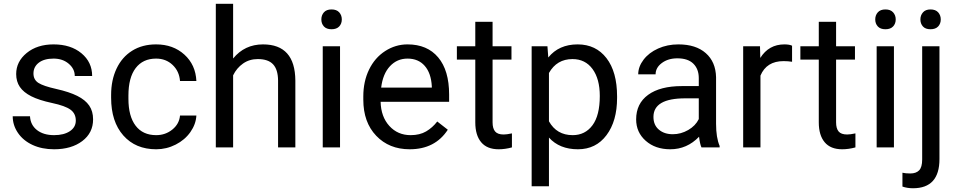

<svg xmlns="http://www.w3.org/2000/svg" viewBox="-20 -770 5005 1003"><path d="M376 -140.1Q376 -176.8 348.4 -197Q320.8 -217.3 252.2 -231.9Q183.6 -246.6 143.3 -267.1Q103 -287.6 83.7 -315.9Q64.5 -344.2 64.5 -383.3Q64.5 -448.2 119.4 -493.2Q174.3 -538.1 259.8 -538.1Q349.6 -538.1 405.5 -491.7Q461.4 -445.3 461.4 -373H370.6Q370.6 -410.2 339.1 -437Q307.6 -463.9 259.8 -463.9Q210.4 -463.9 182.6 -442.4Q154.8 -420.9 154.8 -386.2Q154.8 -353.5 180.7 -336.9Q206.5 -320.3 274.2 -305.2Q341.8 -290 383.8 -269Q425.8 -248 446 -218.5Q466.3 -189 466.3 -146.5Q466.3 -75.7 409.7 -33Q353 9.8 262.7 9.8Q199.2 9.8 150.4 -12.7Q101.6 -35.2 74 -75.4Q46.4 -115.7 46.4 -162.6H136.7Q139.2 -117.2 173.1 -90.6Q207 -64 262.7 -64Q314 -64 345 -84.7Q376 -105.5 376 -140.1Z M795.9 -64Q844.2 -64 880.4 -93.3Q916.5 -122.6 920.4 -166.5H1005.9Q1003.4 -121.1 974.6 -80.1Q945.8 -39.1 897.7 -14.6Q849.6 9.8 795.9 9.8Q688 9.8 624.3 -62.3Q560.5 -134.3 560.5 -259.3V-274.4Q560.5 -351.6 588.9 -411.6Q617.2 -471.7 670.2 -504.9Q723.1 -538.1 795.4 -538.1Q884.3 -538.1 943.1 -484.9Q1002 -431.6 1005.9 -346.7H920.4Q916.5 -397.9 881.6 -430.9Q846.7 -463.9 795.4 -463.9Q726.6 -463.9 688.7 -414.3Q650.9 -364.7 650.9 -271V-253.9Q650.9 -162.6 688.5 -113.3Q726.1 -64 795.9 -64Z M1197.8 -464.4Q1257.8 -538.1 1354 -538.1Q1521.5 -538.1 1522.9 -349.1V0H1432.6V-349.6Q1432.1 -406.7 1406.5 -434.1Q1380.9 -461.4 1326.7 -461.4Q1282.7 -461.4 1249.5 -438Q1216.3 -414.6 1197.8 -376.5V0H1107.4V-750H1197.8Z M1756.3 0H1666V-528.3H1756.3ZM1658.7 -668.5Q1658.7 -690.4 1672.1 -705.6Q1685.5 -720.7 1711.9 -720.7Q1738.3 -720.7 1752 -705.6Q1765.6 -690.4 1765.6 -668.5Q1765.6 -646.5 1752 -631.8Q1738.3 -617.2 1711.9 -617.2Q1685.5 -617.2 1672.1 -631.8Q1658.7 -646.5 1658.7 -668.5Z M2120.1 9.8Q2012.7 9.8 1945.3 -60.8Q1877.9 -131.3 1877.9 -249.5V-266.1Q1877.9 -344.7 1908 -406.5Q1938 -468.3 1991.9 -503.2Q2045.9 -538.1 2108.9 -538.1Q2211.9 -538.1 2269 -470.2Q2326.2 -402.3 2326.2 -275.9V-238.3H1968.3Q1970.2 -160.2 2013.9 -112.1Q2057.6 -64 2125 -64Q2172.9 -64 2206.1 -83.5Q2239.3 -103 2264.2 -135.3L2319.3 -92.3Q2252.9 9.8 2120.1 9.8ZM2108.9 -463.9Q2054.2 -463.9 2017.1 -424.1Q1980 -384.3 1971.2 -312.5H2235.8V-319.3Q2231.9 -388.2 2198.7 -426Q2165.5 -463.9 2108.9 -463.9Z M2553.2 -656.2V-528.3H2651.9V-458.5H2553.2V-130.9Q2553.2 -99.1 2566.4 -83.3Q2579.6 -67.4 2611.3 -67.4Q2627 -67.4 2654.3 -73.2V0Q2618.7 9.8 2585 9.8Q2524.4 9.8 2493.7 -26.9Q2462.9 -63.5 2462.9 -130.9V-458.5H2366.7V-528.3H2462.9V-656.2Z M3203.6 -258.3Q3203.6 -137.7 3148.4 -64Q3093.3 9.8 2999 9.8Q2902.8 9.8 2847.7 -51.3V203.1H2757.3V-528.3H2839.8L2844.2 -469.7Q2899.4 -538.1 2997.6 -538.1Q3092.8 -538.1 3148.2 -466.3Q3203.6 -394.5 3203.6 -266.6ZM3113.3 -268.6Q3113.3 -357.9 3075.2 -409.7Q3037.1 -461.4 2970.7 -461.4Q2888.7 -461.4 2847.7 -388.7V-136.2Q2888.2 -64 2971.7 -64Q3036.6 -64 3075 -115.5Q3113.3 -167 3113.3 -268.6Z M3644.5 0Q3636.7 -15.6 3631.8 -55.7Q3568.8 9.8 3481.4 9.8Q3403.3 9.8 3353.3 -34.4Q3303.2 -78.6 3303.2 -146.5Q3303.2 -229 3366 -274.7Q3428.7 -320.3 3542.5 -320.3H3630.4V-361.8Q3630.4 -409.2 3602.1 -437.3Q3573.7 -465.3 3518.6 -465.3Q3470.2 -465.3 3437.5 -440.9Q3404.8 -416.5 3404.8 -381.8H3314Q3314 -421.4 3342 -458.3Q3370.1 -495.1 3418.2 -516.6Q3466.3 -538.1 3523.9 -538.1Q3615.2 -538.1 3667 -492.4Q3718.8 -446.8 3720.7 -366.7V-123.5Q3720.7 -50.8 3739.3 -7.8V0ZM3494.6 -68.8Q3537.1 -68.8 3575.2 -90.8Q3613.3 -112.8 3630.4 -147.9V-256.3H3559.6Q3393.6 -256.3 3393.6 -159.2Q3393.6 -116.7 3421.9 -92.8Q3450.2 -68.8 3494.6 -68.8Z M4117.7 -447.3Q4097.2 -450.7 4073.2 -450.7Q3984.4 -450.7 3952.6 -375V0H3862.3V-528.3H3950.2L3951.7 -467.3Q3996.1 -538.1 4077.6 -538.1Q4104 -538.1 4117.7 -531.2Z M4347.7 -656.2V-528.3H4446.3V-458.5H4347.7V-130.9Q4347.7 -99.1 4360.8 -83.3Q4374 -67.4 4405.8 -67.4Q4421.4 -67.4 4448.7 -73.2V0Q4413.1 9.8 4379.4 9.8Q4318.8 9.8 4288.1 -26.9Q4257.3 -63.5 4257.3 -130.9V-458.5H4161.1V-528.3H4257.3V-656.2Z M4649.9 0H4559.6V-528.3H4649.9ZM4552.2 -668.5Q4552.2 -690.4 4565.7 -705.6Q4579.1 -720.7 4605.5 -720.7Q4631.8 -720.7 4645.5 -705.6Q4659.2 -690.4 4659.2 -668.5Q4659.2 -646.5 4645.5 -631.8Q4631.8 -617.2 4605.5 -617.2Q4579.1 -617.2 4565.7 -631.8Q4552.2 -646.5 4552.2 -668.5Z M4887.7 -528.3V61Q4887.7 213.4 4749.5 213.4Q4719.7 213.4 4694.3 204.6V132.3Q4710 136.2 4735.4 136.2Q4765.6 136.2 4781.5 119.9Q4797.4 103.5 4797.4 63V-528.3ZM4788.1 -668.5Q4788.1 -689.9 4801.5 -705.3Q4814.9 -720.7 4840.8 -720.7Q4867.2 -720.7 4880.9 -705.6Q4894.5 -690.4 4894.5 -668.5Q4894.5 -646.5 4880.9 -631.8Q4867.2 -617.2 4840.8 -617.2Q4814.5 -617.2 4801.3 -631.8Q4788.1 -646.5 4788.1 -668.5Z"/></svg>

Font: Shabnam FD
Style: Regular
Weight: 400
Foundry: DejaVu fonts team - Redesigned by Saber Rastikerdar - Based on Vazir font
Version: Version 5.00;October 20, 2019;FontCreator 12.0.0.2547 64-bit